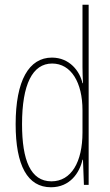

<svg xmlns="http://www.w3.org/2000/svg" viewBox="-20 -780 464 810"><path d="M195 10C276 10 316 -52 328 -106H330L334 0H354V-760H328V-497C328 -475 329 -454 330 -429H328C317 -479 274 -537 199 -537C102 -537 46 -440 46 -256C46 -82 96 10 195 10ZM197 -15C109 -15 73 -104 73 -256C73 -424 117 -512 200 -512C280 -512 328 -432 328 -315V-221C328 -97 281 -15 197 -15Z"/></svg>

Font: Noto Sans Devanagari UI ExtraCondensed Thin
Style: Regular
Weight: 100
Width: 2
Designer: Jelle Bosma - Monotype Design Team
Foundry: Monotype Imaging Inc.
Version: Version 2.004